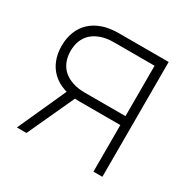

<svg xmlns="http://www.w3.org/2000/svg" viewBox="-127 -661 775 782"><g transform="rotate(30 260.0 -270.0)"><path d="M48.5 0 165.5 -258.5H212.5L93.5 0ZM216 -540H450.5V0H408.5V-219H216Q174 -219 141.2 -230.2Q108.5 -241.5 86 -262.5Q63.5 -283.5 51.8 -313.2Q40 -343 40 -379.5Q40 -416 51.8 -445.8Q63.5 -475.5 86 -496.5Q108.5 -517.5 141.2 -528.8Q174 -540 216 -540ZM217.5 -498Q184 -498 158.5 -489.2Q133 -480.5 116 -465Q99 -449.5 90.5 -427.8Q82 -406 82 -379.5Q82 -353.5 90.5 -331.5Q99 -309.5 116 -294Q133 -278.5 158.5 -269.8Q184 -261 217.5 -261H408.5V-498Z"/></g></svg>

Font: Vela Sans GX ExtLt
Style: Regular
Weight: 200
Designer: Principal design: Mikhail Sharanda - project Manrope.
Design modification: Ravid Balaliev
Foundry: Mikhail Sharanda
Version: Version 1.001